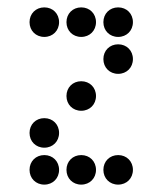

<svg xmlns="http://www.w3.org/2000/svg" viewBox="-20 -510 440 520"><path d="M100 -410C123 -410 140 -427 140 -450C140 -473 123 -490 100 -490C77 -490 60 -473 60 -450C60 -427 77 -410 100 -410ZM200 -410C223 -410 240 -427 240 -450C240 -473 223 -490 200 -490C177 -490 160 -473 160 -450C160 -427 177 -410 200 -410ZM300 -410C323 -410 340 -427 340 -450C340 -473 323 -490 300 -490C277 -490 260 -473 260 -450C260 -427 277 -410 300 -410ZM300 -310C323 -310 340 -327 340 -350C340 -373 323 -390 300 -390C277 -390 260 -373 260 -350C260 -327 277 -310 300 -310ZM200 -210C223 -210 240 -227 240 -250C240 -273 223 -290 200 -290C177 -290 160 -273 160 -250C160 -227 177 -210 200 -210ZM100 -110C123 -110 140 -127 140 -150C140 -173 123 -190 100 -190C77 -190 60 -173 60 -150C60 -127 77 -110 100 -110ZM100 -10C123 -10 140 -27 140 -50C140 -73 123 -90 100 -90C77 -90 60 -73 60 -50C60 -27 77 -10 100 -10ZM200 -10C223 -10 240 -27 240 -50C240 -73 223 -90 200 -90C177 -90 160 -73 160 -50C160 -27 177 -10 200 -10ZM300 -10C323 -10 340 -27 340 -50C340 -73 323 -90 300 -90C277 -90 260 -73 260 -50C260 -27 277 -10 300 -10Z"/></svg>

Font: TINY 5x3 80
Style: Regular
Weight: 200
Designer: Jack Halten Fahnestock
Foundry: Velvetyne Type Foundry
Version: Version 1.002;hotconv 1.0.109;makeotfexe 2.5.65596